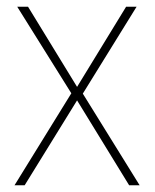

<svg xmlns="http://www.w3.org/2000/svg" viewBox="-20 -548 459 568"><path d="M191 -272 23 0H53L208 -251L362 0H393L225 -271L384 -528H353L208 -291L63 -528H31Z"/></svg>

Font: Noto Sans Gujarati SemiCondensed Thin
Style: Regular
Weight: 100
Width: 4
Designer: Jelle Bosma - Monotype Design Team, Universal Thirst
Foundry: Monotype Imaging Inc.
Version: Version 2.106